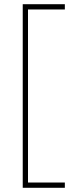

<svg xmlns="http://www.w3.org/2000/svg" viewBox="-20 -734 353 912"><path d="M288 158V133H113V-689H288V-714H88V158Z"/></svg>

Font: Noto Sans Lao UI Thin
Style: Regular
Weight: 100
Designer: Monotype Design Team
Foundry: Monotype Imaging Inc.
Version: Version 2.000